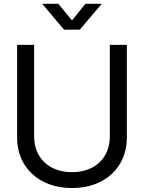

<svg xmlns="http://www.w3.org/2000/svg" viewBox="-20 -959 743 991"><path d="M351.6 11.7C522.9 11.7 634.8 -97.7 634.8 -247.1V-727.5H546.9V-253.9C546.9 -147.5 473.1 -70.3 351.6 -70.3C230 -70.3 156.2 -147.5 156.2 -253.9V-727.5H68.4V-247.1C68.4 -97.7 180.2 11.7 351.6 11.7ZM281.2 -939.5H198.2V-939L310.5 -805.7H391.6L504.9 -939V-939.5H420.9L351.6 -853.5Z"/></svg>

Font: Raveo Display Display
Style: Regular
Weight: 400
Designer: Jakub Foglar, Rasmus Andersson (Inter)
Foundry: Jakubfoglar.com
Version: Version 1.100;Glyphs 3.2.3 (3260)